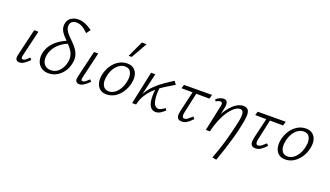

<svg xmlns="http://www.w3.org/2000/svg" viewBox="-84 -1345 3899 2267"><g transform="rotate(20 1865.5 -211.0)"><path d="M111 5Q93 5 80.5 -3Q68 -11 64 -27.5Q60 -44 66 -70L147 -413H200L122 -82Q118 -64 121 -53Q124 -42 139 -42Q155 -42 173 -56Q191 -70 215 -94L235 -70Q201 -35 170 -15Q139 5 111 5Z M477 8Q436 8 404.5 -7.5Q373 -23 353.5 -50.5Q334 -78 328 -115.5Q322 -153 331 -197Q340 -238 359.5 -271.5Q379 -305 406.5 -332.5Q434 -360 464.5 -380.5Q495 -401 525.5 -415.5Q556 -430 582 -438L599 -407Q548 -390 503.5 -359.5Q459 -329 429 -287Q399 -245 387 -193Q378 -146 388 -110.5Q398 -75 424.5 -55.5Q451 -36 491 -36Q533 -36 566 -57.5Q599 -79 621 -115Q643 -151 651 -192Q662 -244 650 -283.5Q638 -323 612.5 -355.5Q587 -388 557 -417.5Q527 -447 501.5 -476.5Q476 -506 463.5 -540.5Q451 -575 461 -619Q472 -663 509 -687Q546 -711 594 -711Q643 -711 686 -692.5Q729 -674 773 -642L735 -590Q714 -611 690.5 -629.5Q667 -648 641 -659Q615 -670 586 -670Q557 -670 536 -655.5Q515 -641 510 -618Q503 -582 517 -552.5Q531 -523 557.5 -495Q584 -467 614 -438Q644 -409 669.5 -374Q695 -339 706.5 -295.5Q718 -252 705 -195Q693 -137 660 -91Q627 -45 580 -18.5Q533 8 477 8Z M863 5Q845 5 832.5 -3Q820 -11 816 -27.5Q812 -44 818 -70L899 -413H952L874 -82Q870 -64 873 -53Q876 -42 891 -42Q907 -42 925 -56Q943 -70 967 -94L987 -70Q953 -35 922 -15Q891 5 863 5Z M1206 8Q1154 8 1122 -18.5Q1090 -45 1079 -90.5Q1068 -136 1079 -193Q1093 -258 1127.5 -310Q1162 -362 1211.5 -391Q1261 -420 1316 -420Q1367 -420 1399.5 -394.5Q1432 -369 1443.5 -324.5Q1455 -280 1443 -222Q1430 -159 1396 -106.5Q1362 -54 1313 -23Q1264 8 1206 8ZM1220 -35Q1260 -35 1294 -60Q1328 -85 1352 -127Q1376 -169 1385 -219Q1400 -287 1379.5 -332.5Q1359 -378 1304 -378Q1266 -378 1232 -355.5Q1198 -333 1173 -292.5Q1148 -252 1137 -196Q1122 -123 1144.5 -79Q1167 -35 1220 -35ZM1298 -510 1392 -711H1451L1337 -510Z M1556 0Q1572 -86 1609.5 -150Q1647 -214 1697.5 -262.5Q1748 -311 1803 -348.5Q1858 -386 1909 -419L1939 -379Q1904 -357 1861.5 -332Q1819 -307 1775 -276Q1731 -245 1691.5 -205.5Q1652 -166 1622 -115.5Q1592 -65 1578 0ZM1528 0 1616 -413H1669L1572 0ZM1821 5Q1787 5 1762.5 -20Q1738 -45 1729 -101.5Q1720 -158 1731 -253L1771 -292Q1762 -197 1769.5 -142.5Q1777 -88 1795.5 -65Q1814 -42 1839 -42Q1856 -42 1871.5 -49Q1887 -56 1899 -65Q1911 -74 1919 -80L1938 -57Q1911 -31 1883 -13Q1855 5 1821 5Z M2151 5Q2124 5 2110 -5.5Q2096 -16 2091.5 -33.5Q2087 -51 2089.5 -71.5Q2092 -92 2096 -112L2166 -408H2212L2148 -116Q2142 -92 2142 -74.5Q2142 -57 2148 -47.5Q2154 -38 2168 -38Q2190 -38 2212.5 -55.5Q2235 -73 2262 -98L2283 -73Q2250 -38 2218.5 -16.5Q2187 5 2151 5ZM2016 -364 2030 -411 2382 -413 2367 -361Z M2638 279Q2662 218 2680.5 163Q2699 108 2714.5 54.5Q2730 1 2744.5 -55.5Q2759 -112 2774 -176Q2792 -251 2794.5 -293Q2797 -335 2786 -353Q2775 -371 2751 -371Q2717 -371 2680.5 -341Q2644 -311 2610 -260Q2576 -209 2549 -142Q2522 -75 2505 0H2466Q2489 -97 2524 -174Q2559 -251 2601 -305.5Q2643 -360 2687 -389Q2731 -418 2774 -418Q2818 -418 2836 -394.5Q2854 -371 2852 -320Q2850 -269 2831 -185Q2815 -108 2794 -33Q2773 42 2747.5 121Q2722 200 2690 289ZM2454 0 2524 -328Q2526 -336 2526.5 -347Q2527 -358 2522 -366.5Q2517 -375 2501 -375Q2488 -375 2474 -369.5Q2460 -364 2448 -355L2434 -376Q2455 -396 2480 -407Q2505 -418 2528 -418Q2554 -418 2565.5 -404.5Q2577 -391 2578.5 -371Q2580 -351 2576 -331L2505 0Z M3077 5Q3050 5 3036 -5.5Q3022 -16 3017.5 -33.5Q3013 -51 3015.5 -71.5Q3018 -92 3022 -112L3092 -408H3138L3074 -116Q3068 -92 3068 -74.5Q3068 -57 3074 -47.5Q3080 -38 3094 -38Q3116 -38 3138.5 -55.5Q3161 -73 3188 -98L3209 -73Q3176 -38 3144.5 -16.5Q3113 5 3077 5ZM2942 -364 2956 -411 3308 -413 3293 -361Z M3452 8Q3400 8 3368 -18.5Q3336 -45 3325 -90.5Q3314 -136 3325 -193Q3339 -258 3373.5 -310Q3408 -362 3457.5 -391Q3507 -420 3562 -420Q3613 -420 3645.5 -394.5Q3678 -369 3689.5 -324.5Q3701 -280 3689 -222Q3676 -159 3642 -106.5Q3608 -54 3559 -23Q3510 8 3452 8ZM3466 -35Q3506 -35 3540 -60Q3574 -85 3598 -127Q3622 -169 3631 -219Q3646 -287 3625.5 -332.5Q3605 -378 3550 -378Q3512 -378 3478 -355.5Q3444 -333 3419 -292.5Q3394 -252 3383 -196Q3368 -123 3390.5 -79Q3413 -35 3466 -35Z"/></g></svg>

Font: Ysabeau Office Light
Style: Italic
Weight: 300
Italic angle: -12°
Designer: Christian Thalmann (Catharsis Fonts)
Version: Version 2.001;gftools[0.9.30]; featfreeze: tnum,lnum,ss02